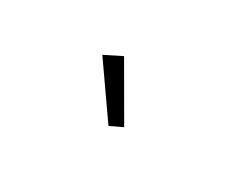

<svg xmlns="http://www.w3.org/2000/svg" viewBox="-33 -933 665 512"><g transform="rotate(30 300.0 -677.0)"><path d="M193 -742 245 -768 340 -604 302 -586Z"/></g></svg>

Font: IBM Plex Sans Hebrew Light
Style: Regular
Weight: 300
Designer: Mike Abbink, Paul van der Laan, Pieter van Rosmalen, Yanek Iontef
Foundry: Bold Monday
Version: Version 1.2